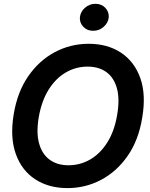

<svg xmlns="http://www.w3.org/2000/svg" viewBox="-20 -964 777 994"><path d="M329.6 9.8Q231.9 9.8 162.1 -35.9Q92.3 -81.5 61.8 -167Q31.2 -252.4 50.8 -371.6Q69.8 -487.8 126.2 -569.3Q182.6 -650.9 263.9 -694.1Q345.2 -737.3 439 -737.3Q536.1 -737.3 605.7 -691.7Q675.3 -646 706.1 -560.5Q736.8 -475.1 716.3 -355Q697.8 -239.3 641.4 -157.7Q585 -76.2 503.9 -33.2Q422.9 9.8 329.6 9.8ZM334.5 -108.4Q395.5 -108.4 447.8 -138.9Q500 -169.4 536.6 -228.3Q573.2 -287.1 586.9 -371.6Q600.6 -452.6 585 -507.8Q569.3 -563 530.3 -591.1Q491.2 -619.1 433.6 -619.1Q372.6 -619.1 320.3 -588.6Q268.1 -558.1 231.4 -499.3Q194.8 -440.4 180.2 -355Q167 -274.4 182.9 -219.5Q198.7 -164.6 238 -136.5Q277.3 -108.4 334.5 -108.4ZM462.4 -804.7Q431.6 -804.2 411.6 -825Q391.6 -845.7 393.6 -874Q396.5 -903.3 419.9 -923.8Q443.4 -944.3 474.1 -944.3Q504.9 -944.3 524.9 -923.8Q544.9 -903.3 543 -874Q540 -845.7 516.6 -825Q493.2 -804.2 462.4 -804.7Z"/></svg>

Font: Inter Tight SemiBold
Style: Italic
Weight: 600
Italic angle: -9.39999°
Designer: Rasmus Andersson
Foundry: rsms
Version: Version 3.004